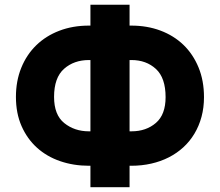

<svg xmlns="http://www.w3.org/2000/svg" viewBox="-20 -760 928 810"><path d="M47.2 -351.2Q47.2 -418.7 69.8 -474.1Q92.3 -529.5 133 -569.1Q173.7 -608.7 230.3 -630.3Q286.9 -652 355.1 -652H361.5V-740.1H526.6V-652H533.7Q600.9 -652 657.1 -630.9Q713.4 -609.7 754.1 -570.5Q794.7 -531.2 817.6 -475.5Q840.6 -419.7 840.6 -350.1Q840.6 -305.8 830.1 -267Q819.6 -228.3 800.2 -196Q780.9 -163.7 753.6 -138.7Q726.2 -113.6 692.1 -96.2Q658 -78.8 618.1 -69.8Q578.1 -60.7 533.7 -60.7H526.6V29.8H361.5V-60.7H355.1Q290.1 -60.7 233.8 -80.1Q177.6 -99.4 136.2 -136.7Q94.8 -174 71 -228Q47.2 -282 47.2 -351.2ZM251.1 -240.8Q294.4 -206 355.1 -206H361.5V-506.7H355.1Q292.3 -506.7 250.4 -469.8Q208.1 -432.5 208.1 -351.2Q208.1 -275.2 251.1 -240.8ZM526.6 -206H534.8Q596.6 -206 637.8 -241.5Q678.6 -276.6 678.6 -350.1Q678.6 -431.5 637.8 -469.1Q596.9 -506.7 534.8 -506.7H526.6Z"/></svg>

Font: Inter P Extra Bold
Style: Regular
Weight: 800
Designer: Rasmus Andersson
Foundry: rsms
Version: Version 3.018;git-588b23468